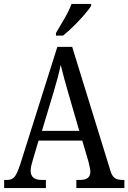

<svg xmlns="http://www.w3.org/2000/svg" viewBox="-20 -951 649 971"><path d="M1 0V-41H16Q40 -41 53 -56Q66 -71 82 -119L270 -714H345L538 -89Q546 -61 560 -51Q574 -41 600 -41H609V0H366V-41H386Q437 -41 437 -83Q437 -92 433.5 -106.5Q430 -121 427 -135L396 -240H175L146 -142Q142 -130 138.5 -114.5Q135 -99 135 -88Q135 -41 190 -41H212V0ZM192 -289H381L327 -475Q314 -520 304 -556.5Q294 -593 287 -623Q281 -593 272 -559Q263 -525 251 -485ZM263 -784Q284 -819 306.5 -858Q329 -897 342 -931H441V-921Q430 -904 406 -876Q382 -848 353 -819.5Q324 -791 299 -771H263Z"/></svg>

Font: Noto Serif Myanmar Cond
Style: Regular
Weight: 400
Width: 3
Designer: Ben Mitchell and the Monotype Design Team
Foundry: Monotype Imaging Inc.
Version: Version 2.106; ttfautohint (v1.8.4.7-5d5b)